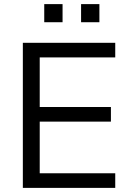

<svg xmlns="http://www.w3.org/2000/svg" viewBox="-20 -913 636 933"><path d="M91 0V-705H540V-634H173V-393H519V-322H173V-71H540V0ZM374 -805V-893H463V-805ZM195 -805V-893H284V-805Z"/></svg>

Font: Nunito Sans 12pt ExtraLight 11pt
Style: Regular
Weight: 400
Version: Version 3.101;gftools[0.9.27]